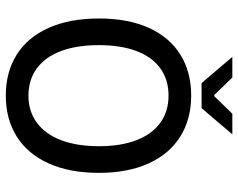

<svg xmlns="http://www.w3.org/2000/svg" viewBox="-104 -754 871 704"><g transform="rotate(90 332.0 -402.5)"><path d="M331.1 -667.5Q417 -667.5 481 -627.7Q544.9 -587.9 579.6 -511.7Q614.3 -435.5 614.3 -329.1Q614.3 -221.7 579.6 -144.8Q544.9 -67.9 481 -27.8Q417 12.2 331.1 12.2Q244.6 12.2 180.9 -27.8Q117.2 -67.9 82.8 -144.8Q48.3 -221.7 48.3 -329.1Q48.3 -436.5 82.8 -512.5Q117.2 -588.4 180.9 -627.9Q244.6 -667.5 331.1 -667.5ZM331.1 -584.5Q272.9 -584.5 231.2 -554.4Q189.5 -524.4 167.7 -467Q146 -409.7 146 -329.1Q146 -248 167.7 -190.2Q189.5 -132.3 231.2 -101.6Q272.9 -70.8 331.1 -70.8Q388.7 -70.8 430.4 -101.6Q472.2 -132.3 494.4 -190.4Q516.6 -248.5 516.6 -329.1Q516.6 -409.7 494.4 -467Q472.2 -524.4 430.4 -554.4Q388.7 -584.5 331.1 -584.5ZM377 -705.6H285.2L189 -818.4H264.6L329.1 -752H333L397.5 -818.4H473.1Z"/></g></svg>

Font: Varta SemiBold
Style: Regular
Weight: 600
Designer: Joana Correia, Viktoriya Grabowska, Eben Sorkin
Foundry: Sorkin Type
Version: Version 1.003; ttfautohint (v1.3) -l 8 -r 24 -G 200 -x 12 -H